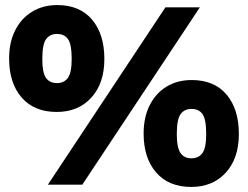

<svg xmlns="http://www.w3.org/2000/svg" viewBox="-20 -729 979 758"><path d="M169 0 633 -700H769L305 0ZM204 -287Q115 -287 65.5 -344Q16 -401 16 -498Q16 -562 40 -609.5Q64 -657 107 -683Q150 -709 206 -709Q295 -709 343.5 -651.5Q392 -594 392 -496Q392 -400 340.5 -343.5Q289 -287 204 -287ZM205 -401Q233 -401 248 -421.5Q263 -442 263 -496Q263 -554 248.5 -574.5Q234 -595 205 -595Q177 -595 162 -574.5Q147 -554 147 -496Q147 -442 161.5 -421.5Q176 -401 205 -401ZM735 9Q646 9 596.5 -48Q547 -105 547 -202Q547 -266 571 -313.5Q595 -361 637.5 -387Q680 -413 737 -413Q826 -413 874.5 -355.5Q923 -298 923 -200Q923 -104 871.5 -47.5Q820 9 735 9ZM736 -104Q764 -104 779 -124.5Q794 -145 794 -200Q794 -258 779.5 -278.5Q765 -299 736 -299Q708 -299 693 -278.5Q678 -258 678 -200Q678 -146 692.5 -125Q707 -104 736 -104Z"/></svg>

Font: REM Medium ExtraBold
Style: Regular
Weight: 800
Version: Version 1.005;gftools[0.9.28]